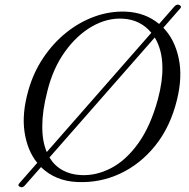

<svg xmlns="http://www.w3.org/2000/svg" viewBox="-20 -762 803 817"><path d="M64 32.5Q53 27 63.5 16.5L138.5 -69Q96.5 -120.5 84.5 -199.8Q72.5 -279 101 -378.5Q122.5 -454 164.5 -516.5Q206.5 -579 262.5 -623.8Q318.5 -668.5 383.2 -691.8Q448 -715 515 -712.5Q598 -709 657 -660L723.5 -736Q734 -746 744.5 -740Q755.5 -733.5 745 -724L675 -644Q723 -594.5 740.2 -515.2Q757.5 -436 733 -337Q705 -222.5 641.2 -143Q577.5 -63.5 491.2 -23.2Q405 17 308.5 12.5Q215.5 8.5 154.5 -51L84.5 28.5Q74.5 38.5 64 32.5ZM160 -227Q159 -162 179 -115L624 -622.5Q577.5 -678.5 503 -682.5Q437 -686.5 372.2 -649.8Q307.5 -613 256.5 -542.2Q205.5 -471.5 181.5 -374Q170.5 -331 165.2 -294.5Q160 -258 160 -227ZM323.5 -17Q389 -13.5 452.5 -46.5Q516 -79.5 568.2 -152Q620.5 -224.5 652 -340Q672.5 -417 671 -477Q670.5 -515.5 662 -546.8Q653.5 -578 638.5 -602.5L190.5 -92Q212 -56.5 246.2 -37.8Q280.5 -19 323.5 -17Z"/></svg>

Font: Fraunces 9pt S000 Light
Style: Italic
Weight: 300
Italic angle: -16°
Version: Version 1.000; ttfautohint (v1.8.3)